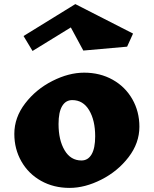

<svg xmlns="http://www.w3.org/2000/svg" viewBox="-20 -908 751 938"><path d="M661 -289Q661 -209 608 -140Q555 -71 475 -30.5Q395 10 320 10Q242 10 180.5 -24.5Q119 -59 84.5 -119.5Q50 -180 50 -254Q50 -334 103 -403Q156 -472 236 -512.5Q316 -553 391 -553Q469 -553 530.5 -518.5Q592 -484 626.5 -423.5Q661 -363 661 -289ZM266 -302Q266 -224 295.5 -174Q325 -124 378 -124Q410 -124 427.5 -154Q445 -184 445 -242Q445 -320 415.5 -369.5Q386 -419 333 -419Q301 -419 283.5 -389.5Q266 -360 266 -302ZM601 -680 387 -661 326 -774 139 -659 95 -732 348 -888 630 -744Z"/></svg>

Font: Inknut Antiqua Black
Style: Regular
Weight: 900
Designer: Claus Eggers Sørensen
Foundry: Claus Eggers Sørensen
Version: Version 1.003; ttfautohint (v1.8.2) -l 8 -r 50 -G 200 -x 14 